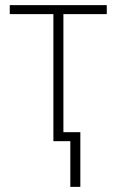

<svg xmlns="http://www.w3.org/2000/svg" viewBox="-20 -550 455 748"><path d="M396 -530V-495H227V-35H293V178H254V0H188V-495H18V-530Z"/></svg>

Font: Noto Sans Disp ExtLt
Style: Regular
Weight: 200
Designer: Monotype Design Team
Foundry: Monotype Imaging Inc.
Version: Version 2.000;GOOG;noto-source:20170915:90ef993387c0